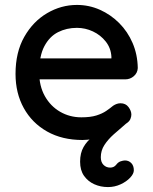

<svg xmlns="http://www.w3.org/2000/svg" viewBox="-20 -558 622 779"><path d="M418 201Q388 201 362.5 189.5Q337 178 321 155.5Q305 133 305 98Q305 63 319 38.5Q333 14 356 -3Q379 -20 406 -32Q433 -44 460 -52L400 -5Q380 1 358 5.5Q336 10 315 10Q232 10 171 -24.5Q110 -59 76.5 -119.5Q43 -180 43 -258Q43 -346 78.5 -408.5Q114 -471 171 -504.5Q228 -538 292 -538Q341 -538 385 -518.5Q429 -499 463.5 -464.5Q498 -430 518 -383.5Q538 -337 539 -282Q538 -262 523 -249Q508 -236 488 -236H99L77 -321H454L432 -302V-328Q430 -363 409 -389.5Q388 -416 357 -430.5Q326 -445 292 -445Q250 -445 215.5 -427.5Q181 -410 160 -370.5Q139 -331 139 -264Q139 -209 162 -168Q185 -127 224 -104.5Q263 -82 310 -82Q347 -82 371 -89.5Q395 -97 411 -108Q427 -119 439 -129Q454 -139 469 -139Q490 -139 501.5 -123.5Q513 -108 513 -93Q513 -85 509 -75Q505 -65 491 -56Q465 -34 441.5 -13Q418 8 403.5 30.5Q389 53 389 80Q389 100 400 111Q411 122 427 122Q442 122 451 111Q459 100 469.5 96.5Q480 93 487 93Q502 93 512.5 103.5Q523 114 523 133Q523 147 508 163Q493 179 469 190Q445 201 418 201Z"/></svg>

Font: Quicksand SemiBold
Style: Regular
Weight: 600
Designer: Andrew Paglinawan
Foundry: Andrew Paglinawan
Version: Version 3.006